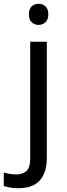

<svg xmlns="http://www.w3.org/2000/svg" viewBox="-75 -757 353 1017"><path d="M22 240Q-3 240 -22 236.5Q-41 233 -55 228V157Q-40 161 -24 164Q-8 167 11 167Q43 167 64 149.5Q85 132 85 83V-536H173V80Q173 130 157 166Q141 202 108 221Q75 240 22 240ZM78 -681Q78 -710 93 -723.5Q108 -737 130 -737Q150 -737 165.5 -723.5Q181 -710 181 -681Q181 -653 165.5 -639Q150 -625 130 -625Q108 -625 93 -639Q78 -653 78 -681Z"/></svg>

Font: Noto Sans Javanese
Style: Regular
Weight: 400
Designer: Monotype Design Team
Foundry: Monotype Imaging Inc.
Version: Version 2.004